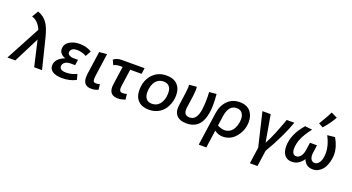

<svg xmlns="http://www.w3.org/2000/svg" viewBox="-146 -1657 4962 2709"><g transform="rotate(20 2334.5 -302.0)"><path d="M436 0 322 -459Q290 -582 249 -645Q196 -727 101 -758L45 -664Q103 -646 138 -605Q175 -562 192 -516L-84 0H35L229 -384L318 0Z M738 10Q854 10 945 -38L924 -121Q847 -83 767 -83Q667 -83 667 -144Q669 -183 700.5 -204.5Q732 -226 785 -226H851L863 -310H797Q777 -310 760 -314Q706 -330 706 -367Q710 -406 739 -422Q764 -437 807 -437Q842 -437 875 -427Q911 -420 946 -398L992 -482Q914 -530 810 -530Q720 -530 657 -489.5Q594 -449 594 -377Q594 -339 619 -310.5Q644 -282 687 -269Q547 -215 547 -110Q547 -88 555 -67Q568 -43 593 -24Q646 10 738 10Z M1179 10Q1229 10 1280 -12L1271 -94Q1240 -84 1213 -84Q1189 -84 1179 -97Q1169 -110 1169 -138Q1169 -154 1172 -177L1221 -526L1106 -516L1056 -164Q1053 -140 1053 -119Q1053 10 1179 10Z M1576 10Q1626 10 1685 -12L1676 -94Q1646 -84 1611 -84Q1564 -84 1564 -140Q1564 -158 1567 -177L1603 -431H1774L1786 -520H1446Q1367 -520 1323 -480L1357 -409Q1395 -431 1449 -431H1489L1451 -161Q1447 -131 1447 -117Q1447 10 1576 10Z M2054 -84Q1995 -84 1966.5 -119.5Q1938 -155 1938 -215Q1938 -322 1991 -387Q2036 -436 2103 -436Q2175 -436 2201 -386Q2220 -358 2220 -300Q2220 -197 2165 -133Q2123 -84 2054 -84ZM2041 10Q2133 10 2200.5 -35Q2268 -80 2299 -151Q2336 -227 2336 -311Q2336 -414 2279 -472Q2222 -530 2116 -530Q1985 -530 1903.5 -439.5Q1822 -349 1822 -206Q1822 -104 1880 -47Q1938 10 2041 10Z M2605 10Q2778 10 2837 -145Q2873 -235 2873 -374Q2873 -444 2865 -526L2757 -516L2760 -447Q2760 -347 2756 -310L2750 -254Q2727 -84 2619 -84Q2535 -84 2535 -173L2537 -200L2564 -389Q2572 -459 2572 -483Q2572 -505 2569 -526L2456 -516Q2458 -494 2458 -484Q2458 -473 2456 -451Q2455 -425 2422 -193Q2419 -172 2419 -153Q2419 -75 2467 -32.5Q2515 10 2605 10Z M2987 232 3025 -34Q3080 10 3151 10Q3270 10 3348.5 -88Q3427 -186 3427 -312Q3427 -394 3386 -453Q3332 -530 3215 -530Q3103 -530 3031 -456Q2959 -382 2943 -260L2873 232ZM3143 -84Q3095 -84 3036 -115L3057 -265Q3084 -436 3202 -436Q3268 -436 3293 -387Q3312 -358 3312 -306Q3312 -261 3297 -214Q3282 -167 3256 -136Q3211 -84 3143 -84Z M3755 232 3789 -9Q3955 -291 4035 -520H3920Q3905 -473 3872 -389Q3853 -337 3835 -295Q3793 -193 3750 -116L3680 -520H3556L3676 -15L3641 232Z M4501 10Q4548 10 4583 -10Q4657 -49 4688 -138Q4716 -216 4716 -287Q4716 -404 4644 -526L4531 -514Q4599 -384 4599 -274Q4599 -139 4536 -96Q4520 -84 4496 -84Q4458 -84 4436 -123Q4425 -153 4425 -181Q4425 -196 4428 -211L4444 -330H4339L4322 -213Q4313 -152 4284.5 -118Q4256 -84 4219 -84Q4199 -84 4182 -95Q4157 -119 4155 -169Q4155 -256 4192.5 -338Q4230 -420 4304 -514L4195 -526Q4040 -349 4040 -169Q4040 -88 4077 -39Q4114 10 4188 10Q4290 10 4358 -91Q4397 10 4501 10ZM4433 -595Q4526 -702 4573 -791L4482 -836Q4456 -779 4366 -631Z"/></g></svg>

Font: Brisa Sans Medium
Style: Italic
Weight: 600
Italic angle: -8°
Designer: Dalton Maag Ltd
Foundry: Dalton Maag Ltd
Version: Version 1.101;July 10, 2019;FontCreator 11.5.0.2425 64-bit